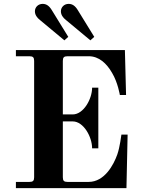

<svg xmlns="http://www.w3.org/2000/svg" viewBox="-20 -970 730 990"><path d="M160 -912C160 -894 170 -879 187 -866L312 -762L332 -780L247 -918C233 -941 218 -950 200 -950C176 -950 160 -932 160 -912ZM294 -912C294 -894 304 -879 321 -866L446 -762L466 -780L381 -918C367 -941 352 -950 334 -950C310 -950 294 -932 294 -912ZM62 0H632L638 -276H606C606 -276 598 -211 585 -174C566 -120 519 -32 437 -32H328C310 -32 304 -38 304 -56V-344H355C411 -344 455 -264 455 -205H487V-518H455C455 -460 411 -380 355 -380H304V-656C304 -674 310 -680 328 -680H438C490 -680 530 -643 558 -594C588 -544 598 -480 598 -480H630L624 -712H62V-680H132C150 -680 156 -674 156 -656V-56C156 -38 150 -32 132 -32H62Z"/></svg>

Font: Old Standard
Style: Bold
Weight: 700
Designer: Alexey Kryukov <alexios@thessalonica.org.ru>
Version: Version 2.0.2